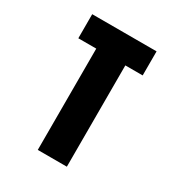

<svg xmlns="http://www.w3.org/2000/svg" viewBox="-148 -698 738 796"><g transform="rotate(30 221.5 -300.0)"><path d="M148.9 -484.9H63V-600.1H371.1V-484.9H288.1V0H148.9Z"/></g></svg>

Font: Miedinger*
Style: Bold
Weight: 700
Version: Version 001.000